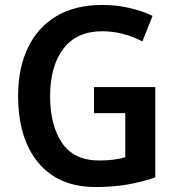

<svg xmlns="http://www.w3.org/2000/svg" viewBox="-20 -744 710 774"><path d="M359 -393H606V-29Q552 -10 493 0Q434 10 366 10Q216 10 134.5 -88Q53 -186 53 -358Q53 -469 92.5 -551.5Q132 -634 207.5 -679Q283 -724 393 -724Q450 -724 501.5 -712Q553 -700 595 -680L554 -577Q518 -596 477 -607Q436 -618 392 -618Q289 -618 235.5 -547.5Q182 -477 182 -356Q182 -239 230 -168Q278 -97 381 -97Q412 -97 438.5 -100.5Q465 -104 485 -110V-288H359Z"/></svg>

Font: Noto Sans Khmer SemiCondensed SemiBold
Style: Regular
Weight: 600
Width: 4
Designer: Danh Hong and the Monotype Design Team
Foundry: Monotype Imaging Inc.
Version: Version 2.004; ttfautohint (v1.8.4.7-5d5b)